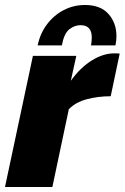

<svg xmlns="http://www.w3.org/2000/svg" viewBox="-36 -750 500 770"><path d="M96 -526H270L248 -426Q286 -479 332 -507.5Q378 -536 422 -536Q440 -536 444 -535L408 -364Q357 -364 312 -352Q267 -340 240 -312L174 0H-16ZM115 -568Q125 -616 152.5 -652.5Q180 -689 219.5 -709.5Q259 -730 305 -730Q367 -730 399 -694Q431 -658 431 -605Q431 -596 430 -587Q429 -578 427 -568H329Q332 -586 332 -600Q332 -649 287 -649Q263 -649 242 -632.5Q221 -616 212 -568Z"/></svg>

Font: Raleway Black
Style: Italic
Weight: 900
Italic angle: -12°
Designer: Matt McInerney, Pablo Impallari, Rodrigo Fuenzalida
Foundry: Matt McInerney, Pablo Impallari, Rodrigo Fuenzalida
Version: Version 4.101;RELEASE